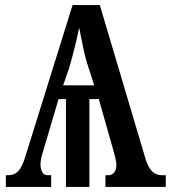

<svg xmlns="http://www.w3.org/2000/svg" viewBox="-20 -734 679 754"><path d="M3 0V-46H13Q37 -46 52.5 -63Q68 -80 80 -121L265 -714H372L553 -105Q564 -73 579 -59.5Q594 -46 615 -46H631V0H394V-46H407Q419 -46 428 -56.5Q437 -67 437 -85Q437 -95 434.5 -107Q432 -119 429 -130L368 -345H331V0H239V-345H210L149 -139Q145 -128 142 -113.5Q139 -99 139 -89Q139 -70 146 -58Q153 -46 167 -46H181V0ZM228 -399H350L328 -467Q315 -506 306.5 -547.5Q298 -589 291 -625Q284 -591 274 -550.5Q264 -510 252 -468Z"/></svg>

Font: Noto Serif ExtraCondensed SemiBold
Style: Regular
Weight: 600
Width: 2
Designer: Monotype Design Team
Foundry: Monotype Imaging Inc.
Version: Version 2.015; ttfautohint (v1.8.4.7-5d5b)